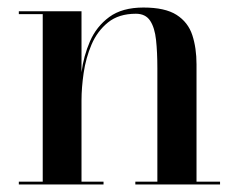

<svg xmlns="http://www.w3.org/2000/svg" viewBox="-20 -490 634 510"><path d="M196.5 -460V-7.5H255V0H30V-7.5H93.5V-452.5H30V-460ZM502 -319V-7.5H564.5V0H339.5V-7.5H398V-309Q398 -351 394.5 -383.8Q391 -416.5 378.8 -435Q366.5 -453.5 341 -453.5Q295.5 -453.5 267 -430.5Q238.5 -407.5 223.2 -371.8Q208 -336 202.2 -296.2Q196.5 -256.5 196.5 -223.5L191 -220Q191 -255 196.5 -298Q202 -341 219 -380.2Q236 -419.5 270.2 -444.8Q304.5 -470 361 -470Q418.5 -470 449 -450.5Q479.5 -431 490.8 -396.8Q502 -362.5 502 -319Z"/></svg>

Font: BodoniModa_28ptMedium
Style: Regular
Weight: 500
Designer: Owen Earl
Foundry: indestructible type
Version: Version 2.004